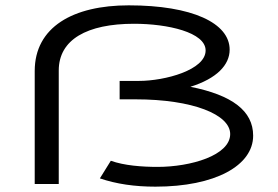

<svg xmlns="http://www.w3.org/2000/svg" viewBox="-20 -689 1040 719"><path d="M562 10C786 10 928 -69 928 -181C928 -274 849 -333 693 -364C792 -395 840 -446 840 -503C840 -603 699 -669 462 -669C254 -669 110 -588 110 -423V0H200V-425C200 -541 306 -600 482 -600C608 -600 750 -568 750 -500C750 -427 598 -386 500 -386H428V-317H488C702 -317 842 -260 842 -187C842 -107 694 -64 570 -64C512 -64 445 -69 395 -87L354 -21C416 0 484 10 562 10Z"/></svg>

Font: Inconsolata UltraExpanded
Style: Regular
Weight: 400
Width: 9
Monospace: yes
Designer: Raph Levien, Cyreal, Brenton Simpson
Foundry: Raph Levien, Cyreal, Google
Version: Version 3.100